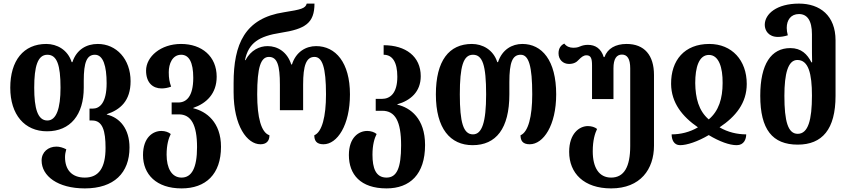

<svg xmlns="http://www.w3.org/2000/svg" viewBox="-20 -793 4721 1066"><path d="M451 253C613 253 699 167 699 26C699 -77 646 -140 573 -157V-159C648 -184 705 -233 705 -342C705 -465 626 -549 523 -549C460 -549 405 -518 382 -448H378C356 -517 296 -549 237 -549C110 -549 37 -456 37 -306C37 -156 117 -64 241 -64C371 -64 445 -156 445 -306V-345C445 -447 462 -489 507 -489C553 -489 572 -426 572 -331C572 -221 533 -190 495 -190H477V-124H492C550 -124 566 -66 566 28C566 138 529 193 451 193C378 193 341 149 341 79C341 64 344 50 348 36C329 26 310 21 293 21C248 21 211 51 211 98C211 184 300 253 451 253ZM243 -124C189 -124 170 -191 170 -306C170 -424 189 -489 243 -489C296 -489 316 -433 316 -306C316 -191 293 -124 243 -124Z M988 253C1122 253 1207 175 1207 22C1207 -115 1125 -175 1053 -192V-194C1126 -219 1183 -273 1183 -367C1183 -480 1101 -549 985 -549C872 -549 791 -478 791 -401C791 -333 829 -302 877 -302C893 -302 912 -305 930 -312C921 -338 917 -358 917 -392C917 -439 937 -489 986 -489C1029 -489 1053 -448 1053 -361C1053 -256 1014 -224 970 -224H933V-158H973C1041 -158 1074 -100 1074 24C1074 140 1044 193 988 193C933 193 905 140 905 66C905 11 916 -25 928 -49C916 -59 897 -66 876 -66C829 -66 774 -30 774 68C774 175 848 253 988 253Z M1426 8C1458 8 1476 -9 1476 -42C1430 -57 1408 -141 1408 -269C1408 -420 1428 -477 1473 -477C1520 -477 1534 -429 1534 -323V-181H1663V-323C1663 -429 1680 -477 1726 -477C1769 -477 1790 -420 1790 -269C1790 -146 1768 -60 1725 -42C1725 -12 1737 8 1776 8C1852 8 1923 -97 1923 -269C1923 -446 1843 -537 1735 -537C1678 -537 1623 -505 1601 -435H1597C1575 -505 1521 -537 1466 -537C1421 -537 1373 -515 1343 -459H1340C1360 -555 1417 -592 1539 -611C1674 -632 1726 -664 1726 -773H1683C1676 -746 1651 -740 1557 -725C1339 -692 1277 -548 1277 -332V-281C1277 -94 1352 8 1426 8Z M2126 253C2256 253 2340 175 2340 12C2340 -135 2259 -195 2186 -212V-214C2259 -235 2316 -283 2316 -370C2316 -480 2232 -542 2110 -542V-489C2159 -489 2186 -448 2186 -367C2186 -276 2147 -244 2100 -244H2066V-178H2102C2174 -178 2207 -120 2207 14C2207 140 2183 193 2126 193C2066 193 2048 140 2048 66C2048 11 2059 -25 2071 -49C2059 -59 2040 -66 2019 -66C1972 -66 1917 -30 1917 68C1917 175 1981 253 2126 253Z M2604 13C2734 13 2808 -79 2808 -269V-337C2808 -447 2825 -489 2871 -489C2916 -489 2935 -426 2935 -269C2935 -146 2913 -60 2870 -42C2870 -12 2882 8 2921 8C2997 8 3068 -97 3068 -269C3068 -458 2989 -549 2880 -549C2823 -549 2768 -518 2745 -448H2741C2719 -517 2659 -549 2600 -549C2473 -549 2400 -456 2400 -269C2400 -79 2480 13 2604 13ZM2606 -47C2552 -47 2533 -114 2533 -269C2533 -424 2552 -489 2606 -489C2659 -489 2679 -432 2679 -269C2679 -114 2656 -47 2606 -47Z M3373 253C3536 253 3611 146 3611 16V-377C3611 -486 3558 -549 3459 -549C3398 -549 3353 -524 3336 -476H3332C3317 -524 3285 -544 3244 -544C3228 -544 3214 -541 3200 -535C3187 -529 3175 -528 3162 -528C3144 -528 3126 -534 3113 -551C3096 -543 3081 -527 3081 -497C3081 -462 3106 -438 3139 -438C3164 -438 3181 -447 3193 -461C3207 -475 3219 -486 3236 -486C3261 -486 3267 -468 3267 -430V-243H3386V-414C3386 -466 3403 -490 3433 -490C3463 -490 3479 -466 3479 -414V18C3479 133 3445 193 3373 193C3306 193 3271 138 3271 47C3271 -14 3283 -52 3295 -77C3283 -87 3264 -93 3244 -93C3196 -93 3140 -51 3140 50C3140 169 3222 253 3373 253Z M3756 13C3794 13 3854 -7 3915 -43C3975 -7 4030 13 4070 13C4111 13 4123 -21 4123 -47C4073 -47 4021 -59 3975 -86C4065 -146 4126 -221 4126 -327C4126 -458 4044 -549 3918 -549C3780 -549 3705 -458 3706 -327C3707 -222 3768 -146 3855 -86C3809 -59 3758 -47 3709 -47C3709 -18 3721 13 3756 13ZM3915 -130C3859 -178 3841 -249 3840 -332C3840 -418 3860 -488 3916 -488C3971 -488 3993 -418 3992 -332C3992 -247 3971 -177 3915 -130Z M4409 10C4545 10 4619 -75 4619 -261V-569C4619 -706 4533 -773 4416 -773C4293 -773 4226 -716 4226 -655C4226 -624 4247 -588 4299 -588C4317 -588 4335 -591 4354 -597C4350 -612 4348 -625 4348 -638C4348 -682 4371 -715 4416 -715C4461 -715 4488 -680 4488 -603V-550C4488 -518 4488 -477 4489 -447H4485C4462 -492 4429 -526 4368 -526C4262 -526 4201 -438 4201 -261C4201 -75 4268 10 4409 10ZM4409 -50C4355 -50 4335 -119 4335 -261C4335 -384 4355 -460 4407 -460C4469 -460 4488 -384 4488 -262C4488 -127 4467 -50 4409 -50Z"/></svg>

Font: Noto Serif Georgian ExtraCondensed Bold
Style: Regular
Weight: 700
Width: 2
Designer: Monotype Design Team, Akaki Razmadze
Foundry: Google LLC
Version: Version 2.003